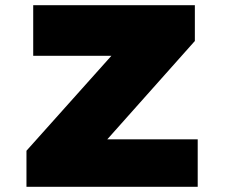

<svg xmlns="http://www.w3.org/2000/svg" viewBox="-20 -720 867 740"><path d="M82 0V-139L506 -613L612 -505H108V-700H731V-562L308 -87L202 -183H742V0Z"/></svg>

Font: Lexend Giga Black
Style: Regular
Weight: 900
Designer: Bonnie Shaver-Troup, Thomas Jockin
Foundry: Lexend
Version: Version 1.007